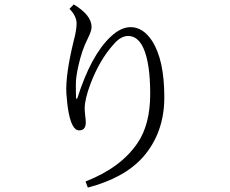

<svg xmlns="http://www.w3.org/2000/svg" viewBox="-20 -810 1040 870"><path d="M481.9 -644Q527.8 -687 571.8 -687Q627.9 -687 668.9 -625Q724.6 -539.1 724.6 -369.1Q724.6 -208.5 627.9 -98.1Q543.5 -3.4 377.9 40L367.7 12.2Q528.3 -50.3 604 -163.1Q660.6 -247.1 660.6 -384.8Q660.6 -523.4 629.9 -591.8Q605 -647 560.5 -647Q526.9 -647 494.6 -608.9Q432.1 -540 389.6 -429.2Q363.8 -359.9 363.8 -319.3Q363.8 -307.1 365.7 -289.1Q368.7 -268.1 368.7 -255.4Q368.7 -219.2 338.9 -219.2Q320.8 -219.2 308.6 -243.2Q287.6 -284.2 280.8 -386.2Q275.9 -469.2 314 -625Q327.1 -673.8 327.1 -704.1Q327.1 -736.3 294.9 -770L314 -790Q395 -741.7 395 -687Q395 -669.9 377 -633.8Q350.6 -582 335 -510.7Q323.7 -460.4 323.7 -429.2Q323.7 -382.8 324.7 -362.8L330.1 -363.8Q392.6 -561 481.9 -644Z"/></svg>

Font: I.Ming
Style: Regular
Weight: 400
Designer: Ichiten Fonts Project
Version: Version 6.11; Dec 27, 2019